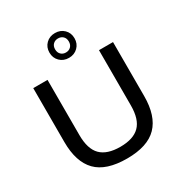

<svg xmlns="http://www.w3.org/2000/svg" viewBox="-224 -1159 1263 1333"><g transform="rotate(-30 407.0 -493.0)"><path d="M408.5 9.5Q241.5 9.5 164.5 -69.5Q87.5 -148.5 87.5 -308V-740H202V-297.5Q202 -186 252.5 -135.2Q303 -84.5 408.5 -84.5Q513.5 -84.5 564 -135.2Q614.5 -186 614.5 -297.5V-740H727V-308Q727 -148.5 650.2 -69.5Q573.5 9.5 408.5 9.5ZM408.5 -797.5Q365 -797.5 336.5 -825.8Q308 -854 308 -897Q308 -940 336.5 -968Q365 -996 408.5 -996Q452 -996 480.5 -968Q509 -940 509 -897Q509 -854 480.5 -825.8Q452 -797.5 408.5 -797.5ZM408.5 -840.5Q432.5 -840.5 448 -855.8Q463.5 -871 463.5 -897Q463.5 -923 448 -938Q432.5 -953 408.5 -953Q384.5 -953 369 -938Q353.5 -923 353.5 -897Q353.5 -871 369 -855.8Q384.5 -840.5 408.5 -840.5Z"/></g></svg>

Font: Encode Sans Expanded Expanded Medium
Style: Regular
Weight: 500
Width: 7
Designer: Multiple Designers
Foundry: Impallari Type
Version: Version 3.000; ttfautohint (v1.8.3) -l 8 -r 50 -G 200 -x 14 